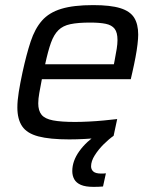

<svg xmlns="http://www.w3.org/2000/svg" viewBox="-20 -538 611 752"><path d="M251.2 8Q175 8 130.3 -3.8Q85.5 -15.6 66.8 -43.4Q48 -71.2 48 -117Q48 -143.5 53.5 -177.8Q59 -212.1 68 -254Q83.5 -325.2 100.1 -375.4Q116.7 -425.7 144.4 -457.2Q172.1 -488.8 220 -503.4Q267.9 -518 345 -518Q412.7 -518 451 -506.1Q489.3 -494.3 505.3 -469Q521.3 -443.7 521.3 -402.3Q521.3 -387.8 518.6 -364.4Q515.9 -340.9 510.6 -313.2Q505.4 -285.4 498.4 -254.9L492.2 -227.8H144Q138.1 -197.6 134 -174.2Q129.8 -150.8 129.8 -133.2Q129.8 -104.3 142.9 -88.4Q156 -72.5 187.6 -66.5Q219.1 -60.4 273.7 -60.4Q298 -60.4 327.3 -61.9Q356.6 -63.3 386.1 -66.1Q415.5 -68.8 439 -71.7L425 -6.1Q404.2 -2.1 374.7 1.2Q345.3 4.5 313 6.2Q280.8 8 251.2 8ZM156.9 -286.4H426.1L429 -301.4Q433.9 -326.8 437.1 -346.6Q440.2 -366.3 440.2 -381Q440.2 -410.8 429 -425.3Q417.7 -439.8 394.2 -444.7Q370.7 -449.6 332.9 -449.6Q285.5 -449.6 255.9 -443.4Q226.4 -437.3 208.8 -419.9Q191.1 -402.5 179.6 -370.6Q168.1 -338.6 156.9 -286.4ZM345.8 193.9Q314.9 193.9 296.8 186.1Q278.8 178.3 270.9 164.2Q263.1 150.1 263.1 132Q263.1 92.8 290.3 54.6Q317.5 16.3 366.5 -16.1L425 -6.1Q407 6.3 386.3 26.8Q365.6 47.3 351.1 70.3Q336.7 93.2 336.7 113.5Q336.7 126 345.7 133.9Q354.7 141.8 376.8 141.8Q379.8 141.8 383.8 141.8Q387.8 141.8 394.8 140.8L383.5 192.4Q374.2 193.4 364.9 193.6Q355.7 193.9 345.8 193.9Z"/></svg>

Font: Saira Thin
Style: Italic
Weight: 100
Italic angle: -12°
Designer: Hector Gatti with collaboration of the Omnibus-Type team
Foundry: Omnibus-Type
Version: Version 1.101